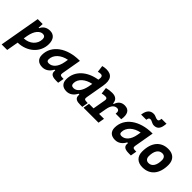

<svg xmlns="http://www.w3.org/2000/svg" viewBox="112 -1933 3282 3282"><g transform="rotate(45 1752.5 -292.0)"><path d="M123 224.6 160.6 9.8C387.7 4.9 557.1 -148.9 557.1 -351.6C557.1 -463.9 503.4 -527.3 410.2 -527.3C332.5 -527.3 272 -490.2 246.1 -424.3H233.4L238.8 -517.6H119.1L-11.2 224.6ZM183.1 -115.7 195.8 -189.9C224.1 -338.4 294.9 -401.9 360.4 -401.9C399.4 -401.9 421.9 -377.9 421.9 -335C421.9 -212.4 319.8 -119.1 183.1 -115.7Z M754.9 10.3C830.6 10.3 893.6 -32.2 933.1 -109.4H951.2C944.8 -54.2 949.7 4.9 1082 4.9H1135.3L1154.8 -106.9H1131.3C1077.6 -106.9 1064 -120.6 1071.8 -166.5L1133.8 -522.5H1121.6C825.2 -522.5 601.6 -370.1 601.6 -135.3C601.6 -43 657.2 10.3 754.9 10.3ZM786.6 -115.2C752.4 -115.2 736.8 -129.9 736.8 -162.1C736.8 -275.4 838.4 -365.2 976.6 -390.6L965.3 -325.7C941.9 -191.4 872.1 -115.2 786.6 -115.2Z M1338.4 10.3C1414.6 10.3 1475.6 -32.7 1514.2 -109.4H1534.2C1520 -4.4 1599.6 4.9 1670.9 4.9H1718.8L1738.3 -106.9H1717.8C1650.4 -106.9 1647.9 -126 1657.7 -180.7L1712.9 -496.6C1742.7 -667.5 1689 -742.7 1555.2 -742.7C1525.4 -742.7 1495.6 -737.3 1466.3 -730L1482.4 -606.9C1504.9 -614.3 1523.4 -617.2 1543.5 -617.2C1581.5 -617.2 1596.7 -590.8 1585.9 -530.8L1583.5 -518.1C1353 -481.9 1189.9 -339.4 1189.9 -135.3C1189.9 -43 1243.7 10.3 1338.4 10.3ZM1547.9 -316.9C1521 -188.5 1462.4 -115.2 1384.8 -115.2C1344.2 -115.2 1325.2 -134.3 1325.2 -175.3C1325.2 -282.2 1424.8 -366.7 1561.5 -393.6Z M1743.2 0H2105.5L2125.5 -113.3H2006.8L2030.8 -251V-249.5C2049.3 -363.8 2099.1 -401.9 2154.8 -401.9C2194.3 -401.9 2212.9 -371.6 2204.1 -316.4H2338.9C2361.8 -455.1 2318.8 -527.3 2214.8 -527.3C2137.7 -527.3 2086.9 -484.4 2064 -409.2H2049.8C2043.9 -487.8 1999 -527.3 1911.1 -527.3C1866.7 -527.3 1822.3 -521 1776.4 -508.8L1791.5 -390.6C1819.3 -397.9 1845.7 -401.9 1871.1 -401.9C1907.2 -401.9 1919.9 -383.3 1913.1 -345.2L1872.6 -113.3H1763.2Z M2512.7 10.3C2588.4 10.3 2651.4 -32.2 2690.9 -109.4H2709C2702.6 -54.2 2707.5 4.9 2839.8 4.9H2893.1L2912.6 -106.9H2889.2C2835.4 -106.9 2821.8 -120.6 2829.6 -166.5L2891.6 -522.5H2879.4C2583 -522.5 2359.4 -370.1 2359.4 -135.3C2359.4 -43 2415 10.3 2512.7 10.3ZM2522.5 -613.3H2648.4L2651.4 -628.9C2657.2 -659.7 2669.9 -669.9 2693.8 -669.9C2731.4 -669.9 2759.3 -634.8 2809.1 -634.8C2878.4 -634.8 2918.9 -673.3 2932.6 -752L2940.9 -809.1H2820.3L2816.4 -779.8C2812.5 -757.3 2800.3 -745.6 2779.8 -745.6C2740.2 -745.6 2716.8 -775.4 2666 -775.4C2589.8 -775.4 2542.5 -728 2525.9 -632.8ZM2544.4 -115.2C2510.3 -115.2 2494.6 -129.9 2494.6 -162.1C2494.6 -275.4 2596.2 -365.2 2734.4 -390.6L2723.1 -325.7C2699.7 -191.4 2629.9 -115.2 2544.4 -115.2Z M3174.8 9.8C3356 9.8 3462.9 -118.2 3462.9 -335C3462.9 -456.1 3391.1 -527.3 3269.5 -527.3C3088.4 -527.3 2981.4 -397.5 2981.4 -177.7C2981.4 -60.1 3053.2 9.8 3174.8 9.8ZM3198.2 -115.7C3147.5 -115.7 3117.7 -148.4 3117.7 -203.6C3117.7 -328.1 3166.5 -401.9 3248.5 -401.9C3297.9 -401.9 3326.7 -369.1 3326.7 -314C3326.7 -189.5 3278.8 -115.7 3198.2 -115.7Z"/></g></svg>

Font: Cascadia Code
Style: Bold Italic
Weight: 700
Italic angle: -10°
Monospace: yes
Designer: Aaron Bell
Foundry: Saja Typeworks
Version: Version 2404.023